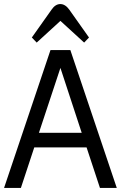

<svg xmlns="http://www.w3.org/2000/svg" viewBox="-20 -927 596 947"><path d="M327 -680 556 0H473L407 -200H149L83 0H0L229 -680ZM278 -592 172 -272H383ZM234 -879Q253 -907 277.5 -907Q302 -907 322 -879L419 -742L395 -717L278 -824L161 -717L137 -742Z"/></svg>

Font: Imprima
Style: Regular
Weight: 400
Version: Version 1.001